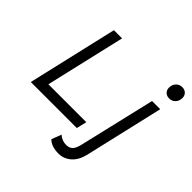

<svg xmlns="http://www.w3.org/2000/svg" viewBox="-230 -914 1328 1328"><g transform="rotate(45 433.5 -250.5)"><path d="M804 -596Q780 -596 765 -610.5Q750 -625 750 -648Q750 -678 768 -697Q786 -716 813 -716Q837 -716 852 -701.5Q867 -687 867 -664Q867 -634 849 -615Q831 -596 804 -596ZM144 -75H515L497 0H47L200 -660H280ZM533 215Q462 215 427 179L455 107Q486 135 527 135Q557 135 574.5 118Q592 101 602 57L733 -500H813L679 78Q663 146 623 180.5Q583 215 533 215Z"/></g></svg>

Font: Elaine Sans
Style: Italic
Weight: 400
Italic angle: -13°
Designer: Wei Huang
Foundry: Wei Huang
Version: Version 2.001;December 24, 2019;FontCreator 12.0.0.2547 64-b